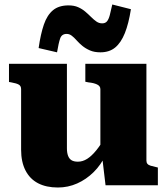

<svg xmlns="http://www.w3.org/2000/svg" viewBox="-20 -825 746 855"><path d="M278 -541V-164Q278 -145 283 -131.5Q288 -118 298.5 -111.5Q309 -105 327 -105Q348 -105 368 -117.5Q388 -130 409.5 -156.5Q431 -183 454 -225L451 -136Q430 -91 397 -58.5Q364 -26 323.5 -8Q283 10 238 10Q186 10 149.5 -9Q113 -28 93.5 -66Q74 -104 74 -158V-428Q74 -442 64 -448Q54 -454 31 -458L20 -460V-541ZM632 -541V-110Q632 -101 636.5 -95.5Q641 -90 651 -87Q661 -84 675 -81L683 -79V0H450L435 -126L427 -132V-428Q427 -442 412 -449Q397 -456 375 -458L360 -461V-541ZM427 -592Q400 -592 380.5 -600.5Q361 -609 346.5 -621Q332 -633 321 -645.5Q310 -658 299.5 -666Q289 -674 277 -674Q255 -674 248 -654Q241 -634 234 -592L152 -611Q161 -674 175.5 -716Q190 -758 216 -779.5Q242 -801 285 -801Q310 -801 328 -793Q346 -785 360 -773Q374 -761 386 -749Q398 -737 409.5 -729Q421 -721 435 -721Q449 -721 456.5 -730Q464 -739 469 -758Q474 -777 480 -805L563 -784Q553 -720 536 -677.5Q519 -635 493 -613.5Q467 -592 427 -592Z"/></svg>

Font: Roboto Serif 20pt ExtraBold
Style: Regular
Weight: 800
Version: Version 1.008